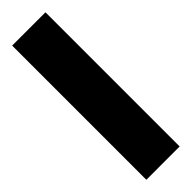

<svg xmlns="http://www.w3.org/2000/svg" viewBox="-2 -170 450 450"><g transform="rotate(45 223.0 55.0)"><path d="M445.3 0H0.5V110.4H445.3Z"/></g></svg>

Font: Shabnam
Style: Bold
Weight: 700
Foundry: DejaVu fonts team - Redesigned by Saber Rastikerdar - Based on Vazir font
Version: Version 5.0.1